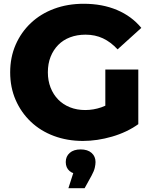

<svg xmlns="http://www.w3.org/2000/svg" viewBox="-20 -734 810 1019"><path d="M420 14Q337 14 266 -12.5Q195 -39 143.5 -88Q92 -137 63 -203.5Q34 -270 34 -350Q34 -430 63 -496.5Q92 -563 144 -612Q196 -661 267.5 -687.5Q339 -714 424 -714Q523 -714 601 -681Q679 -648 730 -586L604 -472Q568 -511 526.5 -530.5Q485 -550 434 -550Q389 -550 352 -536Q315 -522 289 -495.5Q263 -469 248.5 -432.5Q234 -396 234 -350Q234 -306 248.5 -269Q263 -232 289 -205.5Q315 -179 351.5 -164.5Q388 -150 432 -150Q476 -150 518 -164.5Q560 -179 603 -214L714 -75Q654 -32 575 -9Q496 14 420 14ZM714 -75 539 -101V-365H714ZM343 265 387 128 408 191Q369 191 349 173.5Q329 156 329 126Q329 96 350 77.5Q371 59 408 59Q445 59 466 77.5Q487 96 487 126Q487 139 483 156.5Q479 174 466 198L429 265Z"/></svg>

Font: Montserrat Thin ExtraBold
Style: Regular
Weight: 800
Version: Version 9.000